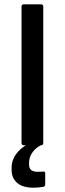

<svg xmlns="http://www.w3.org/2000/svg" viewBox="-20 -675 301 892"><path d="M91 0Q80 0 80 -11V-644Q80 -655 91 -655H170Q181 -655 181 -644V-11Q181 0 170 0ZM136 197Q85 197 59.5 174.5Q34 152 34 115V104Q34 61 66.5 27Q99 -7 155 -25L173 -13V-2Q145 12 130 34Q115 56 115 81V90Q115 123 154 123Q162 123 168 123Q174 123 181 122Q190 121 190 130V182Q190 191 181 193Q170 195 158 196Q146 197 136 197Z"/></svg>

Font: Sofia Sans SemiBold
Style: Regular
Weight: 600
Designer: Botio Nikoltchev, Ani Petrova
Foundry: lettersoup
Version: Version 4.101; ttfautohint (v1.8.4.7-5d5b)